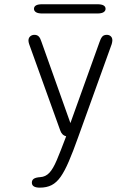

<svg xmlns="http://www.w3.org/2000/svg" viewBox="-20 -646 659 904"><path d="M167.5 237.5Q130 237.5 130 214Q130 202 139 195.8Q148 189.5 169.5 188Q194.5 186.5 212.2 167.8Q230 149 247.2 108.2Q264.5 67.5 289.5 1L291.5 -4.5Q271 -9 263 -33.5L117 -439Q114 -448.5 114 -455Q114 -467.5 122.2 -474.8Q130.5 -482 142 -482Q155 -482 162.5 -474.2Q170 -466.5 175.5 -448.5L311.5 -66.5L448 -446.5Q453.5 -463.5 460.8 -472.8Q468 -482 483 -482Q494 -482 501.5 -475.2Q509 -468.5 509 -456Q509 -452.5 508.2 -448.2Q507.5 -444 506 -438.5L348 0Q324 67.5 304.2 113.5Q284.5 159.5 265.5 186.5Q246.5 213.5 223.2 225.5Q200 237.5 167.5 237.5ZM140 -604.5Q140 -615 149.5 -620.5Q159 -626 179 -626H438Q458 -626 467.5 -620.5Q477 -615 477 -604.5Q477 -594.5 467.5 -588.5Q458 -582.5 438 -582.5H179Q159 -582.5 149.5 -588.5Q140 -594.5 140 -604.5Z"/></svg>

Font: Sono Monospace Light
Style: Regular
Weight: 300
Version: Version 2.112